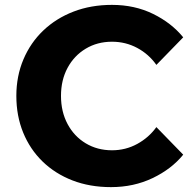

<svg xmlns="http://www.w3.org/2000/svg" viewBox="-20 -751 801 787"><path d="M621 -230 731 -117Q683 -58 605.5 -21Q528 16 435 16Q348 16 277 -11.5Q206 -39 154.5 -89Q103 -139 75 -207.5Q47 -276 47 -358Q47 -439 76 -507.5Q105 -576 157.5 -626Q210 -676 281.5 -703.5Q353 -731 439 -731Q532 -731 607.5 -694Q683 -657 731 -598L621 -485Q590 -529 542.5 -554.5Q495 -580 439 -580Q379 -580 331.5 -551.5Q284 -523 257 -473Q230 -423 230 -358Q230 -293 257 -242.5Q284 -192 331.5 -163.5Q379 -135 439 -135Q495 -135 542.5 -161Q590 -187 621 -230Z"/></svg>

Font: Wix Madefor Display ExtraBold
Style: Regular
Weight: 800
Designer: Dalton Maag Ltd
Foundry: Dalton Maag Ltd
Version: Version 3.100